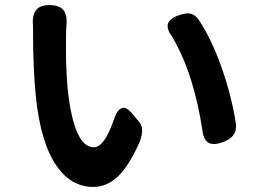

<svg xmlns="http://www.w3.org/2000/svg" viewBox="-20 -725 1007 756"><path d="M347 11Q261 11 204 -70Q140 -161 121 -346Q110 -455 110 -608Q110 -614 110 -620Q106 -664 121 -684Q137 -706 177.5 -705Q218 -704 233 -681Q246 -660 241 -617Q240 -605 240 -586Q238 -471 246 -380Q270 -145 350 -145Q390 -145 427 -250Q454 -334 500 -278L502 -276L528 -245Q551 -218 529 -164Q487 -70 443 -29Q400 11 347 11ZM803 -162Q782 -172 777 -211Q762 -313 734 -404Q704 -502 658 -580Q634 -613 642 -633.5Q650 -654 690 -667Q715 -675 731 -671Q748 -667 762 -648Q814 -570 855 -452Q894 -339 909 -236Q914 -187 862 -167Q824 -152 803 -162Z"/></svg>

Font: GenSenRounded TW B
Style: Regular
Weight: 700
Version: Version 1.501;PS 1;hotconv 16.6.51;makeotf.lib2.5.65220